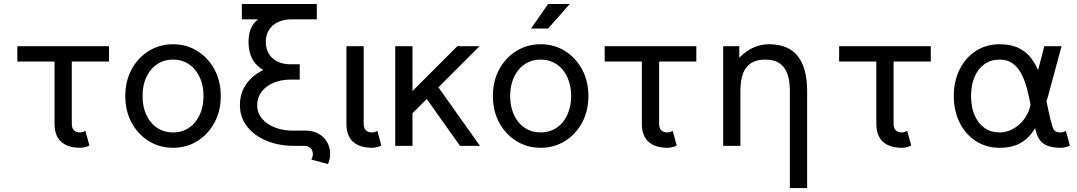

<svg xmlns="http://www.w3.org/2000/svg" viewBox="-20 -743 5484 978"><path d="M415 -76.2Q410.6 -73.7 403.1 -71Q395.5 -68.4 389.6 -68.4Q378.9 -68.4 370.6 -71Q362.3 -73.7 356.7 -79.3Q351.1 -85 348.4 -93.3Q345.7 -101.6 345.7 -112.3V-214.8V-282.2V-483.4H257.8V-282.2V-214.8V-112.3Q257.8 -81.1 266.6 -58.1Q275.4 -35.2 292.5 -20Q309.6 -4.9 334 2.4Q358.4 9.8 389.6 9.8Q401.4 9.8 414.6 6.3Q427.7 2.9 435.5 -2ZM535.2 -429.7V-507.8H68.4V-429.7Z M706.1 -253.9Q706.1 -294.4 717 -328.1Q728 -361.8 748.5 -387Q769 -412.1 797.6 -425.8Q826.2 -439.5 861.3 -439.5Q896.5 -439.5 925 -425.8Q953.6 -412.1 974.1 -387Q994.6 -361.8 1005.6 -328.1Q1016.6 -294.4 1016.6 -253.9Q1016.6 -213.9 1005.6 -179.9Q994.6 -146 974.1 -120.8Q953.6 -95.7 925 -82Q896.5 -68.4 861.3 -68.4Q826.2 -68.4 797.6 -82Q769 -95.7 748.5 -120.8Q728 -146 717 -179.9Q706.1 -213.9 706.1 -253.9ZM618.2 -253.9Q618.2 -177.7 650.4 -118.2Q682.6 -58.6 737.8 -24.4Q793 9.8 861.3 9.8Q930.2 9.8 985.1 -24.4Q1040 -58.6 1072.3 -118.2Q1104.5 -177.7 1104.5 -253.9Q1104.5 -330.1 1072.3 -389.6Q1040 -449.2 985.1 -483.4Q930.2 -517.6 861.3 -517.6Q793 -517.6 737.8 -483.4Q682.6 -449.2 650.4 -389.6Q618.2 -330.1 618.2 -253.9Z M1211.9 -722.7V-644.5H1593.8V-722.7ZM1202.1 -207.5Q1202.1 -145.5 1238.5 -98.9Q1274.9 -52.2 1336.2 -26.6Q1397.5 -1 1472.7 0H1529.8Q1549.3 0 1561.5 11.2Q1573.7 22.5 1573.7 44.4Q1573.7 50.3 1571 57.9Q1568.4 65.4 1565.9 69.8L1649.9 92.8Q1654.8 84.5 1658.2 70.3Q1661.6 56.2 1661.6 44.4Q1661.6 13.2 1650.9 -9.8Q1640.1 -32.7 1622.6 -47.9Q1605 -63 1583.3 -70.3Q1561.5 -77.6 1539.6 -77.6H1472.7Q1422.4 -77.6 1380.9 -93.5Q1339.4 -109.4 1314.7 -138.7Q1290 -168 1290 -207.5Q1290 -236.3 1302.7 -260Q1315.4 -283.7 1338.1 -301Q1360.8 -318.4 1391.8 -327.9Q1422.9 -337.4 1459.5 -337.4V-415.5Q1385.7 -415.5 1327.6 -389.4Q1269.5 -363.3 1235.8 -316.7Q1202.1 -270 1202.1 -207.5ZM1506.8 -415.5H1459.5V-337.4H1506.8ZM1463.9 -644.5V-683.6Q1417.5 -683.6 1377.7 -677Q1337.9 -670.4 1308.3 -653.6Q1278.8 -636.7 1262.5 -606.9Q1246.1 -577.1 1246.1 -530.3Q1246.1 -468.3 1273.4 -429.7Q1300.8 -391.1 1349.1 -373.3Q1397.5 -355.5 1459.5 -355.5V-415.5Q1432.1 -415.5 1409.2 -423.1Q1386.2 -430.7 1369.4 -445.3Q1352.5 -460 1343.3 -481.4Q1334 -502.9 1334 -530.3Q1334 -566.9 1351.3 -592.5Q1368.7 -618.2 1397.9 -631.3Q1427.2 -644.5 1463.9 -644.5Z M1901.9 -76.2Q1897.5 -73.7 1889.9 -71Q1882.3 -68.4 1876.5 -68.4Q1865.7 -68.4 1857.4 -71Q1849.1 -73.7 1843.5 -79.3Q1837.9 -85 1835.2 -93.3Q1832.5 -101.6 1832.5 -112.3V-214.8V-282.2V-507.8H1744.6V-282.2V-214.8V-112.3Q1744.6 -81.1 1753.4 -58.1Q1762.2 -35.2 1779.3 -20Q1796.4 -4.9 1820.8 2.4Q1845.2 9.8 1876.5 9.8Q1888.2 9.8 1901.4 6.3Q1914.6 2.9 1922.4 -2Z M2128.4 -274.4 2323.2 0H2424.8L2181.6 -342.8ZM2081.1 -166 2422.9 -507.8Q2412.1 -507.8 2397.2 -507.8Q2382.3 -507.8 2366.2 -507.8Q2350.1 -507.8 2335.4 -507.8Q2320.8 -507.8 2309.6 -507.8L2081.1 -279.3V-507.8H1993.2V0H2081.1Z M2578.6 -253.9Q2578.6 -294.4 2589.6 -328.1Q2600.6 -361.8 2621.1 -387Q2641.6 -412.1 2670.2 -425.8Q2698.7 -439.5 2733.9 -439.5Q2769 -439.5 2797.6 -425.8Q2826.2 -412.1 2846.7 -387Q2867.2 -361.8 2878.2 -328.1Q2889.2 -294.4 2889.2 -253.9Q2889.2 -213.9 2878.2 -179.9Q2867.2 -146 2846.7 -120.8Q2826.2 -95.7 2797.6 -82Q2769 -68.4 2733.9 -68.4Q2698.7 -68.4 2670.2 -82Q2641.6 -95.7 2621.1 -120.8Q2600.6 -146 2589.6 -179.9Q2578.6 -213.9 2578.6 -253.9ZM2490.7 -253.9Q2490.7 -177.7 2522.9 -118.2Q2555.2 -58.6 2610.4 -24.4Q2665.5 9.8 2733.9 9.8Q2802.7 9.8 2857.7 -24.4Q2912.6 -58.6 2944.8 -118.2Q2977.1 -177.7 2977.1 -253.9Q2977.1 -330.1 2944.8 -389.6Q2912.6 -449.2 2857.7 -483.4Q2802.7 -517.6 2733.9 -517.6Q2665.5 -517.6 2610.4 -483.4Q2555.2 -449.2 2522.9 -389.6Q2490.7 -330.1 2490.7 -253.9ZM2772 -597.7H2685.1L2772 -722.7H2882.3Z M3406.7 -76.2Q3402.3 -73.7 3394.8 -71Q3387.2 -68.4 3381.3 -68.4Q3370.6 -68.4 3362.3 -71Q3354 -73.7 3348.4 -79.3Q3342.8 -85 3340.1 -93.3Q3337.4 -101.6 3337.4 -112.3V-214.8V-282.2V-483.4H3249.5V-282.2V-214.8V-112.3Q3249.5 -81.1 3258.3 -58.1Q3267.1 -35.2 3284.2 -20Q3301.3 -4.9 3325.7 2.4Q3350.1 9.8 3381.3 9.8Q3393.1 9.8 3406.2 6.3Q3419.4 2.9 3427.2 -2ZM3526.9 -429.7V-507.8H3060.1V-429.7Z M4003.4 214.8H4091.3V-279.3Q4091.3 -396.5 4043.7 -457Q3996.1 -517.6 3897 -517.6Q3866.7 -517.6 3839.8 -509Q3813 -500.5 3789.8 -485.4Q3766.6 -470.2 3745.6 -449.2V-507.8H3663.6V0H3751.5V-279.3Q3751.5 -333 3764.6 -368.4Q3777.8 -403.8 3805.7 -421.6Q3833.5 -439.5 3877.4 -439.5Q3921.4 -439.5 3949.2 -421.6Q3977.1 -403.8 3990.2 -368.4Q4003.4 -333 4003.4 -279.3Z M4601.1 -76.2Q4596.7 -73.7 4589.1 -71Q4581.5 -68.4 4575.7 -68.4Q4564.9 -68.4 4556.6 -71Q4548.3 -73.7 4542.7 -79.3Q4537.1 -85 4534.4 -93.3Q4531.7 -101.6 4531.7 -112.3V-214.8V-282.2V-483.4H4443.8V-282.2V-214.8V-112.3Q4443.8 -81.1 4452.6 -58.1Q4461.4 -35.2 4478.5 -20Q4495.6 -4.9 4520 2.4Q4544.4 9.8 4575.7 9.8Q4587.4 9.8 4600.6 6.3Q4613.8 2.9 4621.6 -2ZM4721.2 -429.7V-507.8H4254.4V-429.7Z M5071.8 -439.5Q5110.8 -439.5 5137.5 -420.4Q5164.1 -401.4 5181.4 -369.1Q5198.7 -336.9 5209.7 -296.6Q5220.7 -256.3 5228.5 -213.9Q5236.3 -171.4 5243.7 -131.6Q5251 -91.8 5260.7 -61Q5269.5 -34.7 5286.1 -19Q5302.7 -3.4 5327.4 3.2Q5352.1 9.8 5383.8 9.8Q5395.5 9.8 5408.7 6.3Q5421.9 2.9 5429.7 -2L5409.2 -76.2Q5404.8 -73.7 5397.2 -71Q5389.6 -68.4 5383.8 -68.4Q5367.7 -68.4 5357.4 -74Q5347.2 -79.6 5342.8 -92.8Q5329.6 -133.3 5320.3 -180.4Q5311 -227.5 5301 -275.1Q5291 -322.8 5275.4 -366.2Q5259.8 -409.7 5234.6 -443.8Q5209.5 -478 5169.9 -497.8Q5130.4 -517.6 5071.8 -517.6Q5003.4 -517.6 4950.7 -483.4Q4897.9 -449.2 4868.2 -389.6Q4838.4 -330.1 4838.4 -253.9Q4838.4 -177.7 4868.2 -118.2Q4897.9 -58.6 4950.7 -24.4Q5003.4 9.8 5071.8 9.8Q5143.6 9.8 5189 -21Q5234.4 -51.8 5264.2 -110.8Q5293.9 -169.9 5318.8 -253.9L5387.2 -507.8H5299.3L5233.9 -253.9Q5233.9 -211.9 5220 -177.7Q5206.1 -143.6 5182.6 -119.1Q5159.2 -94.7 5130.4 -81.5Q5101.6 -68.4 5071.8 -68.4Q5027.8 -68.4 4995.1 -91.3Q4962.4 -114.3 4944.3 -156Q4926.3 -197.8 4926.3 -253.9Q4926.3 -310.1 4944.3 -351.8Q4962.4 -393.6 4995.1 -416.5Q5027.8 -439.5 5071.8 -439.5Z"/></svg>

Font: Giphurs
Style: Regular
Weight: 400
Version: Version 2.010